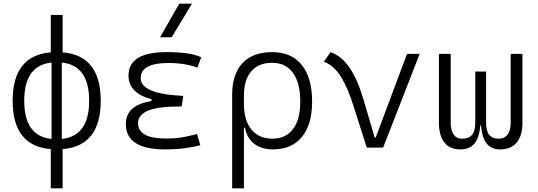

<svg xmlns="http://www.w3.org/2000/svg" viewBox="-20 -815 2970 1060"><path d="M260.3 224.6V8.3Q49.8 -8.8 49.8 -258.8Q49.8 -508.8 260.3 -525.9V-732.4H325.7V-525.9Q536.1 -508.8 536.1 -258.8Q536.1 -8.8 325.7 8.3V224.6ZM321.3 -469.7V-47.9Q472.2 -63.5 472.2 -258.8Q472.2 -454.1 321.3 -469.7ZM264.6 -47.9V-469.7Q113.8 -454.1 113.8 -258.8Q113.8 -63.5 264.6 -47.9Z M891.6 9.8Q674.8 9.8 674.8 -130.4Q674.8 -235.4 816.4 -256.8V-267.1Q689.5 -300.8 689.5 -397.9Q689.5 -527.3 899.4 -527.3Q1032.2 -527.3 1090.8 -499L1069.8 -441.4Q1001.5 -467.3 910.2 -467.3Q756.8 -467.3 756.8 -383.3Q756.8 -296.4 991.7 -285.6L982.9 -227.1H965.8Q742.2 -227.1 742.2 -135.3Q742.2 -50.3 895.5 -50.3Q956.1 -50.3 996.1 -58.6Q1036.1 -66.9 1067.4 -75.2L1085.9 -13.7Q1048.3 -2.9 999.3 3.4Q950.2 9.8 891.6 9.8ZM863.8 -609.4 969.7 -794.9H1040L927.7 -609.4Z M1486.8 9.8Q1425.8 9.8 1385 -20Q1344.2 -49.8 1332.5 -109.9H1326.7V224.6H1261.7V-292Q1261.7 -405.8 1318.8 -466.6Q1376 -527.3 1482.4 -527.3Q1588.9 -527.3 1646 -456.5Q1703.1 -385.7 1703.1 -253.9Q1703.1 -127.4 1646.7 -58.8Q1590.3 9.8 1486.8 9.8ZM1326.7 -240.7Q1326.7 -149.4 1368.9 -99.4Q1411.1 -49.3 1483.4 -49.3Q1557.6 -49.3 1597.7 -102.3Q1637.7 -155.3 1637.7 -253.9Q1637.7 -357.4 1597.4 -412.8Q1557.1 -468.3 1482.4 -468.3Q1407.7 -468.3 1367.2 -421.4Q1326.7 -374.5 1326.7 -287.6Z M2004.9 0 1931.2 -231Q1899.9 -331.1 1861.6 -392.3Q1823.2 -453.6 1768.1 -474.6L1805.2 -527.3Q1867.7 -504.4 1911.1 -439.5Q1954.6 -374.5 1985.8 -268.6L2048.8 -55.2H2054.2L2227.1 -517.6H2296.9L2095.2 0Z M2741.2 9.8Q2693.8 9.8 2667.7 -21.7Q2641.6 -53.2 2635.3 -122.6H2631.8Q2626 -53.2 2598.6 -21.7Q2571.3 9.8 2521.5 9.8Q2463.9 9.8 2433.6 -28.3Q2403.3 -66.4 2403.3 -136.7V-517.6H2468.3V-136.7Q2468.3 -95.2 2484.4 -72.3Q2500.5 -49.3 2531.2 -49.3Q2567.4 -49.3 2585.7 -70.1Q2604 -90.8 2604 -140.1V-419.9H2663.6V-140.1Q2663.6 -90.8 2681.2 -70.1Q2698.7 -49.3 2732.9 -49.3Q2765.6 -49.3 2782.5 -72.3Q2799.3 -95.2 2799.3 -136.7V-517.6H2864.3V-136.7Q2864.3 -66.4 2832.8 -28.3Q2801.3 9.8 2741.2 9.8Z"/></svg>

Font: CaskaydiaCove NFP Light
Style: Regular
Weight: 300
Designer: Aaron Bell
Foundry: Saja Typeworks
Version: Version 2111.001; VTT 6.35;Nerd Fonts 3.1.1